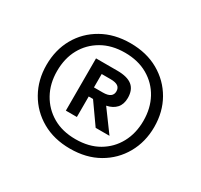

<svg xmlns="http://www.w3.org/2000/svg" viewBox="-110 -819 805 770"><g transform="rotate(30 292.5 -434.0)"><path d="M292 -190Q218 -190 162 -222Q106 -254 74.5 -309.5Q43 -365 43 -434Q43 -504 74 -559Q105 -614 161.5 -646Q218 -678 292 -678Q367 -678 423 -646Q479 -614 510.5 -559Q542 -504 542 -434Q542 -365 510.5 -309.5Q479 -254 423 -222Q367 -190 292 -190ZM292 -234Q354 -234 398.5 -260Q443 -286 467.5 -331Q492 -376 492 -434Q492 -492 467.5 -537Q443 -582 398 -608Q353 -634 292 -634Q231 -634 186 -608Q141 -582 116.5 -537.5Q92 -493 92 -434Q92 -376 117 -331Q142 -286 186.5 -260Q231 -234 292 -234ZM202 -314V-556H301Q347 -556 369.5 -538Q392 -520 392 -482Q392 -453 376.5 -435.5Q361 -418 332 -412L404 -314H340L273 -409H253V-314ZM253 -451H294Q317 -451 328 -459Q339 -467 339 -482Q339 -498 328 -505.5Q317 -513 294 -513H253Z"/></g></svg>

Font: Gantari SemiBold
Style: Regular
Weight: 600
Designer: Anugrah Pasau
Foundry: Lafontype
Version: Version 1.000; ttfautohint (v1.8.3)